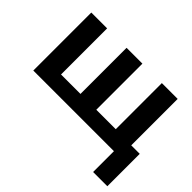

<svg xmlns="http://www.w3.org/2000/svg" viewBox="-146 -814 1278 1278"><g transform="rotate(45 492.5 -175.0)"><path d="M891 -546V-109H971V196H837V0H78V-546H227V-112H410V-546H559V-112H742V-546Z"/></g></svg>

Font: Noto IKEA Arabic
Style: Bold
Weight: 700
Designer: Monotype Design Team
Foundry: Monotype Imaging Inc.
Version: Version 1.200